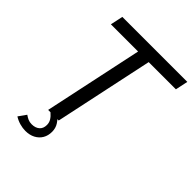

<svg xmlns="http://www.w3.org/2000/svg" viewBox="-249 -839 1153 1153"><g transform="rotate(45 327.5 -262.0)"><path d="M317 -630H86L103 -710H655L638 -630H407L273 0H183ZM175 186Q152 186 127 179Q102 172 80 158L115 109Q129 119 142.5 125Q156 131 174 131Q205 131 223.5 115Q242 99 242 69Q242 49 232 32.5Q222 16 203 0L238 -23Q262 -3 277.5 21Q293 45 293 76Q293 109 278.5 133.5Q264 158 237.5 172Q211 186 175 186Z"/></g></svg>

Font: Raleway Thin Medium
Style: Italic
Weight: 500
Italic angle: -12°
Version: Version 4.026